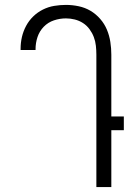

<svg xmlns="http://www.w3.org/2000/svg" viewBox="-20 -763 540 783"><path d="M434 0H373V-540Q373 -558 371 -576.5Q369 -595 362.5 -612Q356 -629 345 -644Q334 -659 318.5 -669Q303 -679 285 -683.5Q267 -688 249 -688Q224 -688 200 -680Q176 -672 158.5 -654Q141 -636 133 -612Q125 -588 125 -563V-559H64V-564Q64 -589 69.5 -612.5Q75 -636 86.5 -657.5Q98 -679 115.5 -696Q133 -713 155 -724Q177 -735 201 -739Q225 -743 249 -743Q275 -743 301 -737.5Q327 -732 349 -719Q371 -706 388.5 -686Q406 -666 416 -642Q426 -618 430 -592Q434 -566 434 -540V-288H485V-232H434Z"/></svg>

Font: Iosevka Light
Style: Regular
Weight: 300
Monospace: yes
Designer: Belleve Invis
Foundry: Belleve Invis
Version: Version 32.5.0; ttfautohint (v1.8.4)